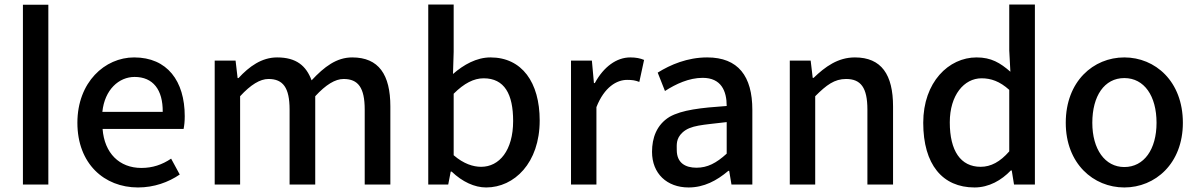

<svg xmlns="http://www.w3.org/2000/svg" viewBox="-20 -815 5281 846"><path d="M193 -794H81V-2H193Z M588 11C659 11 722 -12 772 -46L734 -116C694 -89 652 -75 603 -75C506 -75 440 -140 432 -247H789C792 -262 794 -280 794 -303C794 -458 717 -562 571 -562C442 -562 321 -453 321 -274C321 -94 439 11 588 11ZM697 -322H431C441 -420 504 -476 573 -476C654 -476 698 -420 697 -322Z M1018 -548H926V-2H1038V-391C1085 -442 1126 -467 1163 -467C1227 -467 1256 -429 1256 -332V-2H1369V-391C1416 -442 1457 -467 1494 -467C1558 -467 1587 -429 1587 -332V-2H1700V-346C1700 -486 1649 -562 1532 -562C1463 -562 1409 -521 1353 -461C1329 -525 1286 -562 1201 -562C1133 -562 1078 -522 1031 -471H1027Z M2122 11C2246 11 2358 -97 2358 -284C2358 -452 2280 -562 2141 -562C2080 -562 2023 -530 1976 -489L1979 -586V-795H1867V-2H1955L1966 -59H1970C2017 -14 2071 11 2122 11ZM2100 -80C2065 -80 2023 -93 1979 -131V-402C2025 -448 2068 -470 2111 -470C2203 -470 2241 -400 2241 -282C2241 -152 2180 -80 2100 -80Z M2588 -548H2496V-2H2608V-343C2643 -432 2698 -463 2743 -463C2766 -463 2779 -461 2797 -454L2818 -551C2801 -558 2783 -562 2757 -562C2697 -562 2640 -521 2601 -449H2597Z M3014 11C3082 11 3138 -19 3189 -62H3193L3203 -2H3295V-331C3295 -479 3233 -562 3096 -562C3009 -562 2934 -530 2878 -495L2910 -414C2958 -445 3016 -472 3076 -472C3158 -472 3182 -414 3182 -348C3068 -340 2985 -331 2930 -300C2873 -265 2853 -207 2853 -146C2853 -50 2919 11 3014 11ZM3049 -76C3000 -76 2962 -97 2962 -154C2962 -177 2958 -204 2987 -231C3023 -264 3075 -264 3182 -277V-138C3136 -96 3097 -76 3049 -76Z M3552 -548H3460V-2H3572V-391C3622 -441 3657 -467 3708 -467C3773 -467 3802 -429 3802 -332V-2H3915V-346C3915 -486 3864 -562 3747 -562C3672 -562 3616 -521 3565 -472H3561Z M4274 11C4338 11 4393 -21 4434 -64H4438L4448 -2H4540V-795H4427V-593L4432 -499C4387 -538 4348 -562 4283 -562C4160 -562 4048 -453 4048 -274C4048 -90 4133 11 4274 11ZM4301 -80C4213 -80 4165 -150 4165 -276C4165 -396 4228 -470 4305 -470C4346 -470 4385 -457 4427 -419V-148C4387 -102 4346 -80 4301 -80Z M4934 11C5070 11 5192 -94 5192 -274C5192 -457 5070 -562 4934 -562C4798 -562 4676 -457 4676 -274C4676 -94 4798 11 4934 11ZM4934 -79C4849 -79 4793 -157 4793 -274C4793 -392 4846 -471 4934 -471C5022 -471 5076 -392 5076 -274C5076 -157 5021 -79 4934 -79Z"/></svg>

Font: Bithumb Trading Sans Medium
Style: Regular
Weight: 500
Designer: Ham Hyungwon
Foundry: Bithumb
Version: Version 1.200;FEAKit 1.0